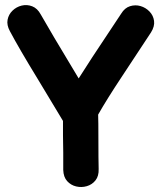

<svg xmlns="http://www.w3.org/2000/svg" viewBox="-20 -738 630 759"><path d="M230 -66Q231 -38 245.5 -22Q260 -6 281 -1Q302 4 323 -2Q344 -8 357.5 -25Q371 -42 370 -70Q369 -106 369 -184Q369 -262 368 -285Q402 -345 461 -434Q571 -600 577 -610Q592 -634 589 -655.5Q586 -677 571 -692.5Q556 -708 535.5 -714Q515 -720 494 -713.5Q473 -707 459 -684L345 -512L291 -428Q174 -622 141 -681Q128 -705 107.5 -713Q87 -721 66 -716Q45 -711 29.5 -696Q14 -681 10 -660Q6 -639 19 -615Q55 -547 129 -426L229 -260V-203Q229 -178 230 -135Q230 -91 230 -66Z"/></svg>

Font: Balsamiq Sans
Style: Bold
Weight: 700
Designer: Michael Angeles
Foundry: Balsamiq SRL
Version: Version 1.020; ttfautohint (v1.8.4.7-5d5b);gftools[0.9.26]